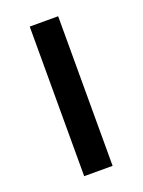

<svg xmlns="http://www.w3.org/2000/svg" viewBox="-104 -552 448 603"><g transform="rotate(-20 120.0 -250.0)"><path d="M72 0V-500H167V0Z"/></g></svg>

Font: Figtree Light Medium
Style: Regular
Weight: 500
Version: Version 2.001;gftools[0.9.30]